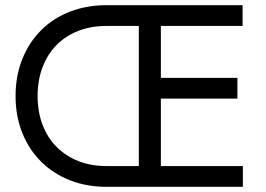

<svg xmlns="http://www.w3.org/2000/svg" viewBox="-20 -720 1025 740"><path d="M916 0H390Q314 0 250 -25Q186 -50 139 -96.5Q92 -143 66 -207.5Q40 -272 40 -350Q40 -428 66 -492.5Q92 -557 138.5 -603.5Q185 -650 249.5 -675Q314 -700 390 -700H915V-620H600V-420H895V-340H600V-80H916ZM515 -80V-620H390Q331 -620 282 -601Q233 -582 198 -546.5Q163 -511 144 -461Q125 -411 125 -350Q125 -289 144 -239Q163 -189 198.5 -153.5Q234 -118 282.5 -99Q331 -80 390 -80Z"/></svg>

Font: Jost
Style: Regular
Weight: 400
Version: Version 3.710